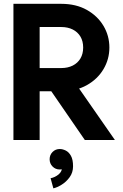

<svg xmlns="http://www.w3.org/2000/svg" viewBox="-20 -743 652 1019"><path d="M218.5 -307.6 430.2 0H589.8L352.1 -341.8ZM190.4 -599.6H304.9Q339.8 -599.6 366.1 -586.4Q392.3 -573.2 406.9 -548.8Q421.4 -524.4 421.4 -490.7Q421.4 -457.3 406.9 -432.7Q392.3 -408.2 366.1 -395Q339.8 -381.8 304.9 -381.8H190.4ZM51.3 0H190.4V-258.8H304.9Q383.3 -258.8 440.6 -290.9Q497.8 -323 529.2 -375.9Q560.5 -428.7 560.5 -490.7Q560.5 -553.2 529.2 -605.8Q497.8 -658.4 440.6 -690.6Q383.3 -722.7 304.9 -722.7H51.3ZM243.4 102.3Q243.4 125 258.9 140.7Q274.4 156.5 297.1 156.5Q320.1 156.5 335.6 140.7Q351.1 125 351.1 102.3Q351.1 79.3 335.3 63.6Q319.6 47.9 297.1 47.9Q274.4 47.9 258.9 63.6Q243.4 79.3 243.4 102.3ZM248.5 202.9 263.2 256.6Q282.5 252.4 307 237.4Q331.5 222.4 349.6 197.5Q367.7 172.6 367.7 139.6Q367.7 103.5 356.3 83.6Q345 63.7 328.6 55.8Q312.3 47.9 297.1 47.9L297.6 102.3Q297.6 102.3 304 116.5Q310.3 130.6 310.3 139.6Q310.3 167 290.8 182.9Q271.2 198.7 248.5 202.9Z"/></svg>

Font: Giphurs
Style: Regular
Weight: 400
Version: Version 2.010